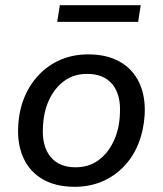

<svg xmlns="http://www.w3.org/2000/svg" viewBox="-20 -709 626 738"><path d="M267 9Q195 9 145 -19.5Q95 -48 70.5 -101Q46 -154 50 -224Q53 -285 74 -335.5Q95 -386 131 -423Q167 -460 214.5 -480Q262 -500 319 -500Q391 -500 441 -471.5Q491 -443 515.5 -390.5Q540 -338 536 -267Q532 -206 511.5 -155.5Q491 -105 455 -68Q419 -31 371.5 -11Q324 9 267 9ZM270 -66Q322 -66 359 -93.5Q396 -121 417.5 -167.5Q439 -214 441 -273Q445 -345 412 -385Q379 -425 315 -425Q264 -425 227 -398Q190 -371 168.5 -324.5Q147 -278 145 -219Q141 -147 174 -106.5Q207 -66 270 -66ZM200 -625 210 -689H521L511 -625Z"/></svg>

Font: Nunito Sans 10pt Medium
Style: Italic
Weight: 500
Italic angle: -9°
Designer: Vernon Adams
Foundry: Vernon Adams
Version: Version 3.101;gftools[0.9.27]